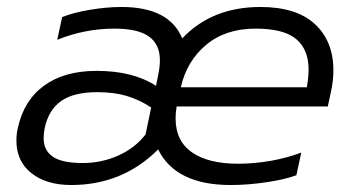

<svg xmlns="http://www.w3.org/2000/svg" viewBox="-20 -515 1015 550"><path d="M27 -112Q27 -131 31 -148Q48 -227 106 -269.5Q164 -312 257 -312Q361 -312 427 -269L434 -305Q438 -324 438 -343Q438 -388 406.5 -410.5Q375 -433 308 -433Q223 -433 144 -401L158 -466Q190 -479 238 -487Q286 -495 328 -495Q465 -495 502 -405Q587 -495 726 -495Q829 -495 882 -446Q935 -397 935 -314Q935 -283 928 -252L919 -210H486Q483 -192 483 -176Q483 -111 530 -78.5Q577 -46 662 -46Q709 -46 756.5 -54.5Q804 -63 843 -78L829 -13Q797 -1 743.5 7Q690 15 641 15Q483 15 433 -87Q331 15 184 15Q113 15 70 -19Q27 -53 27 -112ZM859 -265Q864 -295 864 -316Q864 -373 828.5 -403Q793 -433 712 -433Q626 -433 570.5 -386.5Q515 -340 498 -265ZM397 -130 413 -207Q380 -229 343.5 -240Q307 -251 259 -251Q191 -251 155 -225.5Q119 -200 108 -148Q105 -133 105 -119Q105 -84 131.5 -66Q158 -48 217 -48Q271 -48 319 -69.5Q367 -91 397 -130Z"/></svg>

Font: Prompt Light
Style: Italic
Weight: 300
Italic angle: -12°
Designer: Katatrad Team
Foundry: CadsonDemak
Version: Version 1.000